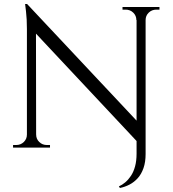

<svg xmlns="http://www.w3.org/2000/svg" viewBox="-20 -735 859 956"><path d="M115 -715 159 -659 160 0H114V-590Q114 -641 109.5 -678Q105 -715 105 -715ZM117 -65V0H45V-13Q45 -13 53 -13Q61 -13 61 -13Q83 -13 98.5 -28Q114 -43 114 -65ZM160 -65Q160 -43 175.5 -28Q191 -13 213 -13Q213 -13 221 -13Q229 -13 229 -13V0H157V-65ZM703 13 124 -605 115 -715 696 -96ZM705 32Q705 72 694.5 102Q684 132 666 152Q648 172 625 184Q602 196 577 201L572 193Q588 186 603.5 173Q619 160 632 140.5Q645 121 652.5 93.5Q660 66 660 30V-700H705ZM590 -700H662V-635H659Q659 -657 643.5 -672Q628 -687 606 -687Q606 -687 598 -687Q590 -687 590 -687ZM774 -700V-687Q774 -687 766 -687Q758 -687 758 -687Q736 -687 720.5 -672Q705 -657 705 -635H702V-700Z"/></svg>

Font: Cinzel
Style: Regular
Weight: 400
Designer: Natanael Gama
Version: Version 2.000